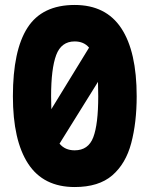

<svg xmlns="http://www.w3.org/2000/svg" viewBox="-20 -744 603 774"><path d="M281 10Q155 10 93.5 -84Q32 -178 32 -356Q32 -541 91 -632.5Q150 -724 281 -724Q407 -724 469 -630Q531 -536 531 -356Q531 -250 509 -167Q487 -84 432.5 -37Q378 10 281 10ZM186 -356Q186 -328 187 -304L339 -552Q318 -577 281 -577Q227 -577 206.5 -522Q186 -467 186 -356ZM281 -138Q336 -138 356 -190.5Q376 -243 376 -356Q376 -388 375 -414L220 -165Q242 -138 281 -138Z"/></svg>

Font: Noto Sans Mono SemiCondensed Black
Style: Regular
Weight: 900
Width: 4
Designer: Monotype Design Team
Foundry: Monotype Imaging Inc.
Version: Version 2.014; ttfautohint (v1.8.4.7-5d5b)